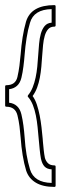

<svg xmlns="http://www.w3.org/2000/svg" viewBox="-27 -692 247 754"><path d="M191.4 -592.3Q191.4 -587.4 186.5 -587.4Q170.9 -587.4 162.1 -577.4Q153.3 -567.4 148.7 -551.3Q144 -535.2 142.1 -514.9Q140.1 -494.6 138.7 -473.6Q137.2 -451.7 135.3 -429.4Q133.3 -407.2 129.4 -386.7Q125.5 -366.2 118.7 -347.9Q111.8 -329.6 101.1 -314.9Q111.3 -300.8 117.9 -280.8Q124.5 -260.7 128.9 -238.3Q133.3 -215.8 136 -192.1Q138.7 -168.5 140.6 -147.5Q141.1 -144.5 141.1 -140.9Q141.1 -137.2 141.6 -134.3Q143.1 -118.2 144.8 -102.1Q146.5 -85.9 149.4 -71.8Q153.3 -58.6 162.1 -50.5Q170.9 -42.5 186.5 -42.5Q191.4 -42.5 191.4 -37.6V37.1Q191.4 42 186.5 42Q141.6 42 113.8 25.4Q85.9 8.8 75.7 -22Q67.4 -49.8 62 -82.5Q56.6 -115.2 54.2 -150.4Q52.2 -174.3 49.6 -195.8Q46.9 -217.3 41.5 -239.3Q33.2 -272.9 -2 -272.9Q-6.8 -272.9 -6.8 -277.8V-352.5Q-6.8 -357.4 -2 -357.4Q34.2 -357.4 41.5 -390.1Q46.4 -411.6 49.3 -433.8Q52.2 -456.1 54.2 -479.5Q56.6 -513.2 61.8 -545.7Q66.9 -578.1 75.2 -606.9Q94.7 -671.9 186.5 -671.9Q191.4 -671.9 191.4 -667ZM175.8 -656.2Q105.5 -654.8 90.8 -602.5Q82.5 -575.2 77.4 -542.7Q72.3 -510.3 69.8 -478Q67.9 -453.1 64.9 -430.2Q62 -407.2 57.1 -386.7Q52.2 -366.2 39.8 -355Q27.3 -343.8 8.8 -341.8V-288.6Q27.3 -286.6 39.8 -275.1Q52.2 -263.7 57.1 -242.7Q62 -221.7 64.9 -199.5Q67.9 -177.2 69.8 -151.9Q74.2 -81.5 90.8 -26.9Q106.4 24.9 175.8 26.4V-26.9Q157.7 -27.8 147.9 -38.1Q138.2 -48.3 133.8 -68.8Q130.9 -85 128.9 -104.7Q127 -124.5 125 -146Q123 -169.4 120.6 -193.1Q118.2 -216.8 113.8 -238.8Q109.4 -260.7 102.1 -279.5Q94.7 -298.3 83 -311.5Q80.6 -314.5 83 -317.9Q94.2 -331.1 101.3 -348.9Q108.4 -366.7 112.8 -387.2Q117.2 -407.7 119.4 -430.2Q121.6 -452.6 123 -475.1Q124.5 -497.6 126.5 -520Q128.4 -542.5 133.5 -560.3Q138.7 -578.1 148.4 -589.8Q158.2 -601.6 175.8 -603Z"/></svg>

Font: Fibel Sued Kontur LRS
Style: Regular
Weight: 400
Designer: Peter Wiegel
Foundry: Peter Wiegel
Version: Version 000.000